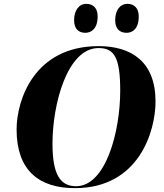

<svg xmlns="http://www.w3.org/2000/svg" viewBox="-20 -964 852 995"><path d="M636 -794C667 -794 699 -815 699 -879C699 -922 675 -944 641 -944C601 -944 577 -910 577 -859C577 -815 600 -794 636 -794ZM422 -794C453 -794 486 -815 486 -879C486 -922 463 -944 427 -944C389 -944 364 -910 364 -859C364 -815 387 -794 422 -794ZM368 11C703 11 786 -288 786 -438C786 -644 661 -725 491 -725C157 -725 66 -445 66 -293C66 -80 183 11 368 11ZM374 1C292 1 252 -60 252 -220C252 -423 328 -715 491 -715C572 -715 603 -666 603 -494C603 -284 529 1 374 1Z"/></svg>

Font: Noto Serif Display ExtraBold
Style: Italic
Weight: 800
Italic angle: -12°
Designer: Monotype Design Team
Foundry: Monotype Imaging Inc.
Version: Version 2.009